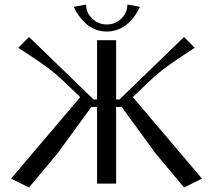

<svg xmlns="http://www.w3.org/2000/svg" viewBox="-20 -810 940 847"><path d="M408.2 -632.8H492.2V-371.1H506.8L792 -647L838.9 -599.1Q831.1 -593.3 795.7 -570.6Q760.3 -547.9 719.2 -518.3Q678.2 -488.8 647 -459L565.9 -381.8L871.1 -22L792 17.1L665 -134.8L517.1 -337.9H492.2V0H408.2V-337.9H382.8L234.9 -134.8L107.9 17.1L28.8 -22L334 -381.8L252.9 -459Q221.7 -488.8 180.7 -518.3Q139.6 -547.9 104.2 -570.6Q68.8 -593.3 61 -599.1L107.9 -647L393.1 -371.1H408.2ZM305.2 -779.8 359.9 -790Q359.9 -753.9 387 -728Q414.1 -702.1 451.2 -702.1Q488.3 -702.1 515.1 -728Q542 -753.9 542 -790L597.2 -779.8Q589.4 -761.7 577.4 -744.4Q565.4 -727.1 547.9 -709.7Q530.3 -692.4 504.9 -681.6Q479.5 -670.9 451.2 -670.9Q422.4 -670.9 397.2 -681.6Q372.1 -692.4 354.5 -710Q336.9 -727.5 325.2 -744.6Q313.5 -761.7 305.2 -779.8Z"/></svg>

Font: Resagokr
Style: Regular
Weight: 500
Designer: gluk
Foundry: gluk
Version: Version 0.95